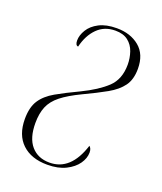

<svg xmlns="http://www.w3.org/2000/svg" viewBox="-109 -616 590 698"><g transform="rotate(20 186.0 -266.5)"><path d="M155 10Q93 10 57.5 -23.5Q22 -57 22 -119Q22 -164 39.5 -191Q57 -218 92 -238Q127 -258 178 -282Q238 -311 272 -343Q306 -375 306 -432Q306 -457 298 -480.5Q290 -504 271.5 -518.5Q253 -533 222 -533Q180 -533 152.5 -505.5Q125 -478 114 -432Q103 -433 103 -452Q103 -472 116 -493.5Q129 -515 156 -529Q183 -543 224 -543Q277 -543 311.5 -514.5Q346 -486 346 -430Q346 -389 327.5 -363.5Q309 -338 273.5 -318Q238 -298 187 -274Q139 -251 112 -229.5Q85 -208 74 -181.5Q63 -155 63 -118Q63 -60 89 -30Q115 0 160 0Q242 0 276 -107Q279 -105 282 -99.5Q285 -94 285 -84Q285 -62 270 -40.5Q255 -19 226 -4.5Q197 10 155 10Z"/></g></svg>

Font: Noto Serif Display Condensed ExtraLight
Style: Italic
Weight: 200
Width: 3
Italic angle: -12°
Designer: Monotype Design Team
Foundry: Monotype Imaging Inc.
Version: Version 2.009